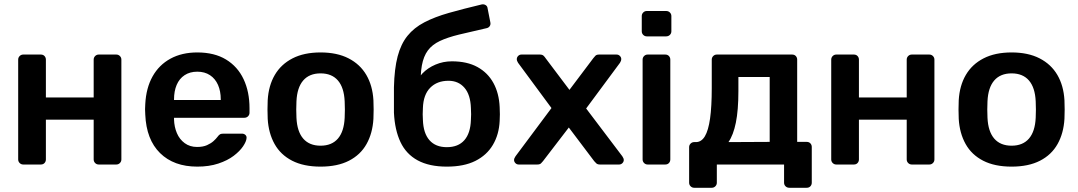

<svg xmlns="http://www.w3.org/2000/svg" viewBox="-20 -778 5100 908"><path d="M90 0Q80 0 73 -7Q66 -14 66 -24V-496Q66 -506 73 -513Q80 -520 90 -520H173Q184 -520 190.5 -513Q197 -506 197 -496V-317H423V-496Q423 -506 430 -513Q437 -520 447 -520H530Q540 -520 547 -513Q554 -506 554 -496V-24Q554 -14 547 -7Q540 0 530 0H447Q437 0 430 -7Q423 -14 423 -24V-212H197V-24Q197 -14 190.5 -7Q184 0 173 0Z M913 10Q802 10 737 -54Q672 -118 667 -236Q666 -246 666 -261.5Q666 -277 667 -286Q671 -362 701.5 -416.5Q732 -471 786 -500.5Q840 -530 913 -530Q994 -530 1049 -496.5Q1104 -463 1132 -403.5Q1160 -344 1160 -266V-245Q1160 -235 1153 -228Q1146 -221 1135 -221H803Q803 -221 803 -218Q803 -215 803 -213Q804 -178 816.5 -148.5Q829 -119 853.5 -101Q878 -83 912 -83Q940 -83 959 -91.5Q978 -100 990 -111Q1002 -122 1007 -129Q1016 -141 1021.5 -143.5Q1027 -146 1038 -146H1124Q1134 -146 1140.5 -140Q1147 -134 1146 -125Q1145 -109 1129.5 -86Q1114 -63 1085 -41Q1056 -19 1012.5 -4.5Q969 10 913 10ZM803 -305H1024V-308Q1024 -347 1011 -376.5Q998 -406 973 -422.5Q948 -439 913 -439Q878 -439 853 -422.5Q828 -406 815.5 -376.5Q803 -347 803 -308Z M1496 10Q1416 10 1361.5 -18Q1307 -46 1278.5 -97Q1250 -148 1246 -216Q1245 -234 1245 -260Q1245 -286 1246 -304Q1250 -373 1279.5 -423.5Q1309 -474 1363.5 -502Q1418 -530 1496 -530Q1574 -530 1628.5 -502Q1683 -474 1712.5 -423.5Q1742 -373 1746 -304Q1747 -286 1747 -260Q1747 -234 1746 -216Q1742 -148 1713.5 -97Q1685 -46 1630.5 -18Q1576 10 1496 10ZM1496 -89Q1549 -89 1578 -122.5Q1607 -156 1610 -221Q1611 -236 1611 -260Q1611 -284 1610 -299Q1607 -364 1578 -397.5Q1549 -431 1496 -431Q1443 -431 1414 -397.5Q1385 -364 1382 -299Q1381 -284 1381 -260Q1381 -236 1382 -221Q1385 -156 1414 -122.5Q1443 -89 1496 -89Z M2093 10Q2010 10 1955.5 -19.5Q1901 -49 1874 -106Q1847 -163 1843 -245Q1843 -274 1843 -305Q1843 -336 1843 -365Q1845 -453 1860.5 -511.5Q1876 -570 1907 -608.5Q1938 -647 1987 -672.5Q2036 -698 2103 -717Q2170 -736 2258 -757Q2268 -759 2276.5 -754Q2285 -749 2286 -738L2299 -672Q2301 -662 2296 -654.5Q2291 -647 2282 -645Q2206 -628 2151 -614.5Q2096 -601 2060 -584Q2024 -567 2003.5 -539.5Q1983 -512 1975 -468Q1967 -424 1970 -355L1947 -374Q1953 -405 1978 -431Q2003 -457 2039.5 -472.5Q2076 -488 2117 -488Q2189 -488 2238 -461Q2287 -434 2313.5 -385.5Q2340 -337 2343 -272Q2345 -236 2343 -206Q2340 -142 2311 -93Q2282 -44 2228 -17Q2174 10 2093 10ZM2093 -82Q2147 -82 2176 -115Q2205 -148 2207 -211Q2208 -222 2208 -237.5Q2208 -253 2207 -267Q2205 -330 2176.5 -363Q2148 -396 2101 -396Q2047 -396 2014.5 -363Q1982 -330 1980 -267Q1979 -253 1979 -237.5Q1979 -222 1980 -211Q1982 -148 2011 -115Q2040 -82 2093 -82Z M2433 0Q2424 0 2417.5 -6.5Q2411 -13 2411 -22Q2411 -25 2412.5 -29Q2414 -33 2418 -39L2588 -267L2430 -481Q2427 -486 2425.5 -490Q2424 -494 2424 -498Q2424 -507 2430.5 -513.5Q2437 -520 2446 -520H2533Q2545 -520 2551 -514Q2557 -508 2560 -503L2673 -353L2786 -503Q2790 -508 2795.5 -514Q2801 -520 2813 -520H2896Q2905 -520 2911.5 -513.5Q2918 -507 2918 -499Q2918 -494 2916.5 -490Q2915 -486 2912 -481L2752 -265L2923 -39Q2927 -33 2928.5 -29Q2930 -25 2930 -22Q2930 -13 2923.5 -6.5Q2917 0 2908 0H2817Q2806 0 2800 -5.5Q2794 -11 2790 -16L2670 -175L2548 -16Q2544 -11 2538.5 -5.5Q2533 0 2521 0Z M3043 0Q3033 0 3026 -7Q3019 -14 3019 -24V-496Q3019 -506 3026 -513Q3033 -520 3043 -520H3126Q3137 -520 3143.5 -513Q3150 -506 3150 -496V-24Q3150 -14 3143.5 -7Q3137 0 3126 0ZM3039 -606Q3029 -606 3022 -613Q3015 -620 3015 -630V-702Q3015 -712 3022 -719Q3029 -726 3039 -726H3130Q3141 -726 3148 -719Q3155 -712 3155 -702V-630Q3155 -620 3148 -613Q3141 -606 3130 -606Z M3263 110Q3253 110 3246 103Q3239 96 3239 86V-82Q3239 -92 3246 -99Q3253 -106 3263 -106H3271Q3297 -106 3313.5 -133.5Q3330 -161 3338 -217.5Q3346 -274 3346 -361V-496Q3346 -506 3353 -513Q3360 -520 3370 -520H3726Q3737 -520 3743.5 -513Q3750 -506 3750 -496V-107H3795Q3806 -107 3812.5 -100Q3819 -93 3819 -83V86Q3819 96 3812.5 103Q3806 110 3795 110H3713Q3702 110 3695 103Q3688 96 3688 86V0H3370V86Q3370 96 3363 103Q3356 110 3346 110ZM3425 -106 3620 -107V-414H3472V-347Q3472 -257 3460 -198Q3448 -139 3425 -106Z M3935 0Q3925 0 3918 -7Q3911 -14 3911 -24V-496Q3911 -506 3918 -513Q3925 -520 3935 -520H4018Q4029 -520 4035.5 -513Q4042 -506 4042 -496V-317H4268V-496Q4268 -506 4275 -513Q4282 -520 4292 -520H4375Q4385 -520 4392 -513Q4399 -506 4399 -496V-24Q4399 -14 4392 -7Q4385 0 4375 0H4292Q4282 0 4275 -7Q4268 -14 4268 -24V-212H4042V-24Q4042 -14 4035.5 -7Q4029 0 4018 0Z M4764 10Q4684 10 4629.5 -18Q4575 -46 4546.5 -97Q4518 -148 4514 -216Q4513 -234 4513 -260Q4513 -286 4514 -304Q4518 -373 4547.5 -423.5Q4577 -474 4631.5 -502Q4686 -530 4764 -530Q4842 -530 4896.5 -502Q4951 -474 4980.5 -423.5Q5010 -373 5014 -304Q5015 -286 5015 -260Q5015 -234 5014 -216Q5010 -148 4981.5 -97Q4953 -46 4898.5 -18Q4844 10 4764 10ZM4764 -89Q4817 -89 4846 -122.5Q4875 -156 4878 -221Q4879 -236 4879 -260Q4879 -284 4878 -299Q4875 -364 4846 -397.5Q4817 -431 4764 -431Q4711 -431 4682 -397.5Q4653 -364 4650 -299Q4649 -284 4649 -260Q4649 -236 4650 -221Q4653 -156 4682 -122.5Q4711 -89 4764 -89Z"/></svg>

Font: Rubik Light Medium
Style: Regular
Weight: 500
Version: Version 2.104